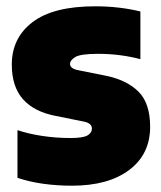

<svg xmlns="http://www.w3.org/2000/svg" viewBox="-20 -579 510 610"><path d="M208.5 11Q162 11 118.2 5Q74.5 -1 35.5 -14V-165.5Q71.5 -153.5 115 -147Q158.5 -140.5 204.5 -140.5Q244 -140.5 258 -148.8Q272 -157 272 -170.5Q272 -187 247.5 -192.5L158 -210.5Q89 -223.5 53.2 -263.5Q17.5 -303.5 17.5 -374Q17.5 -458.5 83.5 -508.8Q149.5 -559 282.5 -559Q322.5 -559 359.5 -554.5Q396.5 -550 426 -542.5V-391Q396.5 -399 362.2 -403.5Q328 -408 291.5 -408Q236 -408 219.2 -397.8Q202.5 -387.5 202.5 -376Q202.5 -361 228.5 -356L318 -338Q383 -324.5 420 -287.8Q457 -251 457 -176Q457 -89 390.5 -39Q324 11 208.5 11Z"/></svg>

Font: Encode Sans SmCnd Black
Style: Regular
Weight: 900
Width: 4
Designer: Multiple Designers
Foundry: Impallari Type
Version: Version 3.002; ttfautohint (v1.8.3) -l 8 -r 50 -G 200 -x 14 